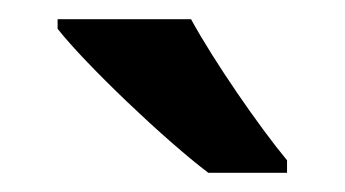

<svg xmlns="http://www.w3.org/2000/svg" viewBox="-20 -786 359 200"><path d="M179 -766H40V-756C70 -718 152 -640 197 -606H279V-619C250 -654 203 -722 179 -766Z"/></svg>

Font: Noto Sans Myanmar UI SemiCondensed SemiBold
Style: Regular
Weight: 600
Width: 4
Designer: Monotype Design Team
Foundry: Monotype Imaging Inc.
Version: Version 2.103